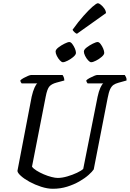

<svg xmlns="http://www.w3.org/2000/svg" viewBox="-20 -1168 803 1188"><path d="M307 0Q273 0 234.5 -12.5Q196 -25 163 -43Q130 -61 109 -80Q88 -99 88 -111L176 -570Q184 -605 194 -626.5Q204 -648 211 -652H114Q112 -654 109 -659Q106 -664 106 -671Q113 -678 126.5 -685.5Q140 -693 153.5 -698.5Q167 -704 173 -704H367Q371 -699 374.5 -690Q378 -681 378 -670L330 -657Q300 -649 286 -633.5Q272 -618 263 -571L178 -137Q186 -125 206 -112.5Q226 -100 250.5 -89.5Q275 -79 298.5 -73Q322 -67 337 -67Q364 -67 396.5 -76.5Q429 -86 456.5 -99Q484 -112 495 -123L584 -570Q591 -603 601 -625Q611 -647 619 -652H522Q520 -654 517 -659.5Q514 -665 514 -671Q521 -678 535 -685.5Q549 -693 562.5 -698.5Q576 -704 581 -704H752Q755 -700 759.5 -691Q764 -682 763 -670L713 -656Q694 -651 682 -642.5Q670 -634 661.5 -616Q653 -598 646 -561L560 -120Q551 -106 528 -85.5Q505 -65 471 -45.5Q437 -26 395.5 -13Q354 0 307 0ZM544 -783Q536 -783 525 -795Q514 -807 506.5 -822.5Q499 -838 499 -849Q499 -861 516.5 -874.5Q534 -888 554.5 -898Q575 -908 584 -908Q593 -908 602.5 -895.5Q612 -883 618.5 -867.5Q625 -852 625 -841Q625 -830 609.5 -816.5Q594 -803 574.5 -793Q555 -783 544 -783ZM369 -783Q361 -783 350 -795Q339 -807 331.5 -822.5Q324 -838 324 -849Q324 -861 341.5 -874.5Q359 -888 379.5 -898Q400 -908 409 -908Q418 -908 427.5 -895.5Q437 -883 443.5 -867.5Q450 -852 450 -841Q450 -830 434.5 -816.5Q419 -803 399.5 -793Q380 -783 369 -783ZM456 -959Q449 -961 440 -969.5Q431 -978 429 -984Q464 -1033 496.5 -1069.5Q529 -1106 553 -1127Q577 -1148 586 -1148Q592 -1148 603.5 -1139Q615 -1130 625 -1116Q635 -1102 636 -1087Z"/></svg>

Font: Texturina 72pt 72pt Medium
Style: Italic
Weight: 500
Italic angle: -11°
Designer: Guillermo Torres Carreño
Foundry: Omnibus-Type
Version: Version 1.002; ttfautohint (v1.8.3)